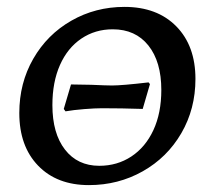

<svg xmlns="http://www.w3.org/2000/svg" viewBox="-20 -528 623 557"><path d="M36 -200Q36 -287 76.5 -357.5Q117 -428 187 -468Q257 -508 341 -508Q436 -508 491.5 -451.5Q547 -395 547 -299Q547 -212 506 -141.5Q465 -71 394 -31Q323 9 238 9Q145 9 90.5 -47.5Q36 -104 36 -200ZM448 -267Q448 -349 410.5 -396Q373 -443 307 -443Q256 -443 216 -416Q176 -389 154 -339.5Q132 -290 132 -223Q132 -141 168.5 -94Q205 -47 268 -47Q320 -47 361 -74Q402 -101 425 -150.5Q448 -200 448 -267ZM165 -212 186 -283 245 -282Q289 -280 305 -280Q334 -280 411 -289L415 -284L394 -212Q332 -214 276 -214Q256 -214 224.5 -211.5Q193 -209 170 -205Z"/></svg>

Font: Alegreya SC Medium
Style: Italic
Weight: 500
Italic angle: -7°
Designer: Juan Pablo del Peral
Foundry: Huerta Tipografica
Version: Version 2.007; ttfautohint (v1.6)